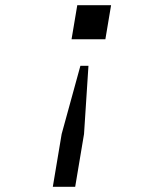

<svg xmlns="http://www.w3.org/2000/svg" viewBox="-20 -536 640 738"><path d="M183 182 217 -21 289 -283H320L303 -21L269 182ZM407 -516 385 -385H255L277 -516Z"/></svg>

Font: iA Writer Mono V
Style: Regular
Weight: 400
Italic angle: -9.5°
Designer: Mike Abbink, Paul van der Laan, Pieter van Rosmalen
Foundry: Bold Monday
Version: Version 2.000